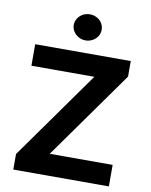

<svg xmlns="http://www.w3.org/2000/svg" viewBox="-99 -996 837 1067"><g transform="rotate(10 320.0 -462.0)"><path d="M51 -87.8 405.1 -585.8H50V-707.2H589.3V-619.4L235.3 -121.4H590.3V0H51ZM242.3 -850Q242.3 -869.9 253.1 -887Q263.9 -904 281.9 -913.8Q299.8 -923.6 321.2 -923.6Q342.4 -923.6 360.6 -913.8Q378.9 -904 389.4 -887Q399.8 -869.9 399.8 -850Q399.8 -830.2 389.4 -813.3Q378.9 -796.4 360.6 -786.5Q342.4 -776.5 321.2 -776.5Q299.8 -776.5 281.9 -786.5Q263.9 -796.4 253.1 -813.3Q242.3 -830.2 242.3 -850Z"/></g></svg>

Font: Pretendard Variable
Style: Regular
Weight: 400
Designer: Base glyphs from Inter by Rasmus Andersson; Hangul glyphs from Noto Sans CJK(Source Han Sans) by Jang Soo-young and Kang
Foundry: Kil Hyung-jin
Version: Version 1.100;FEAKit 1.0